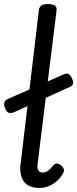

<svg xmlns="http://www.w3.org/2000/svg" viewBox="-20 -910 381 947"><path d="M175 17Q119 17 96 -17Q73 -51 83 -113L172 -862Q175 -877 185 -883.5Q195 -890 215 -890Q241 -890 251 -882.5Q261 -875 259 -859L166 -106Q162 -82 168.5 -70.5Q175 -59 191 -59Q202 -59 211 -64Q220 -69 228 -77.5Q236 -86 244 -95Q251 -103 260 -103.5Q269 -104 281 -94Q292 -86 294.5 -76Q297 -66 292 -57Q280 -35 262 -18.5Q244 -2 221.5 7.5Q199 17 175 17ZM48 -356Q33 -350 22 -354.5Q11 -359 5 -377Q-1 -389 1 -401.5Q3 -414 17 -421L294 -543Q308 -549 316.5 -545.5Q325 -542 333 -527Q342 -511 340.5 -499Q339 -487 326 -482Z"/></svg>

Font: Playwrite GB J
Style: Italic
Weight: 400
Italic angle: -7.01216°
Designer: Veronika Burian, José Scaglione
Foundry: TypeTogether
Version: Version 1.002